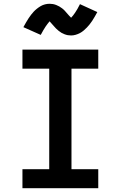

<svg xmlns="http://www.w3.org/2000/svg" viewBox="-20 -998 640 1018"><path d="M99 0V-101H241V-634H99V-735H501V-634H359V-101H501V0ZM357 -810Q348 -810 339.5 -811.5Q331 -813 322 -816.5Q313 -820 306 -824Q299 -828 291 -834.5Q283 -841 277 -847Q271 -853 266 -859Q261 -865 254 -872.5Q247 -880 243 -885Q237 -878 232.5 -872Q228 -866 222 -857.5Q216 -849 209.5 -837.5Q203 -826 196 -813L104 -854Q111 -867 118 -879Q125 -891 131.5 -901Q138 -911 145 -920Q152 -929 159 -936.5Q166 -944 176 -952Q186 -960 196.5 -966Q207 -972 219 -975Q231 -978 243 -978Q252 -978 260.5 -976.5Q269 -975 278 -971.5Q287 -968 294 -964Q301 -960 309 -954Q317 -948 323 -941.5Q329 -935 334 -929Q339 -923 345.5 -916Q352 -909 357 -904Q363 -910 367.5 -916Q372 -922 378 -930.5Q384 -939 390.5 -950.5Q397 -962 404 -976L496 -934Q489 -921 482 -909Q475 -897 468.5 -887Q462 -877 455 -868.5Q448 -860 441 -852.5Q434 -845 424 -836.5Q414 -828 403.5 -822.5Q393 -817 381 -813.5Q369 -810 357 -810Z"/></svg>

Font: Iosevka Custom Extended
Style: Bold
Weight: 700
Width: 7
Monospace: yes
Designer: Belleve Invis
Foundry: Belleve Invis
Version: Version 11.2.4; ttfautohint (v1.8.4)